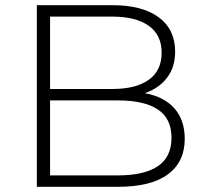

<svg xmlns="http://www.w3.org/2000/svg" viewBox="-20 -720 792 740"><path d="M692 -185Q692 -96 627 -48Q562 0 434 0H122V-700H414Q528 -700 591.5 -653.5Q655 -607 655 -521Q655 -461 623.5 -420Q592 -379 538 -361Q613 -347 652.5 -302Q692 -257 692 -185ZM173 -656V-377H412Q504 -377 553.5 -412.5Q603 -448 603 -517Q603 -585 553.5 -620.5Q504 -656 412 -656ZM641 -189Q641 -263 588.5 -298Q536 -333 434 -333H173V-44H434Q536 -44 588.5 -79.5Q641 -115 641 -189Z"/></svg>

Font: Idrija Light
Style: Regular
Weight: 300
Designer: Julieta Ulanovsky
Foundry: Julieta Ulanovsky
Version: Version 7.200